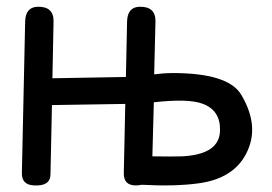

<svg xmlns="http://www.w3.org/2000/svg" viewBox="-20 -548 814 574"><path d="M435.5 -80.6Q493.2 -79.6 524.4 -80.6Q636.7 -86.4 637.7 -157.7Q639.6 -217.8 585.9 -237.8Q543 -253.9 439.9 -242.2ZM385.7 6.3Q349.1 6.3 350.1 -31.2Q352.5 -134.3 354.5 -237.3Q244.6 -235.4 135.3 -233.9L130.9 -26.4Q130.4 9.3 81.1 6.3Q44.4 4.4 45.4 -31.2L55.2 -483.4Q56.2 -526.9 92.8 -527.8Q140.6 -528.8 140.1 -484.4L136.7 -314Q246.6 -315.9 356.4 -317.9L359.9 -483.4Q360.8 -526.9 397.5 -527.8Q445.3 -528.8 444.8 -484.4L440.9 -325.7Q471.7 -329.6 491.2 -329.6Q664.1 -330.6 702.1 -263.2Q757.8 -168.5 715.8 -88.4Q677.7 -14.2 574.2 0Q504.9 9.8 402.8 4.4Q395.5 6.3 385.7 6.3Z"/></svg>

Font: Comic Relief
Style: Regular
Weight: 400
Designer: Jeff Davis
Foundry: Loudifier
Version: Version 1.0